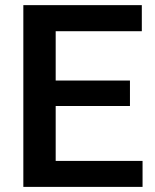

<svg xmlns="http://www.w3.org/2000/svg" viewBox="-20 -731 605 751"><path d="M537.6 -101.6V0H164.1H71.3V-710.9H197.8H534.7V-608.9H197.8V-416H488.3V-316.4H197.8V-101.6Z"/></svg>

Font: Heebo Medium
Style: Regular
Weight: 500
Designer: Oded Ezer
Foundry: Meir Sadan
Version: Version 2.001; ttfautohint (v1.5.14-ce02) -l 8 -r 50 -G 200 